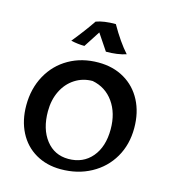

<svg xmlns="http://www.w3.org/2000/svg" viewBox="-111 -828 833 932"><g transform="rotate(15 305.5 -362.0)"><path d="M38 -244Q38 -328 74.5 -394.5Q111 -461 176 -498Q241 -535 324 -535Q398 -535 454.5 -502Q511 -469 542 -409.5Q573 -350 573 -272Q573 -189 535.5 -124.5Q498 -60 431 -23.5Q364 13 279 13Q208 13 153 -19Q98 -51 68 -109.5Q38 -168 38 -244ZM464 -237Q464 -318 425 -373Q386 -428 319 -441Q270 -441 230.5 -415.5Q191 -390 169 -345Q147 -300 147 -243Q147 -154 189.5 -99.5Q232 -45 302 -45Q376 -45 420 -97Q464 -149 464 -237ZM168 -603Q220 -667 258 -723Q295 -737 356 -737Q401 -658 445 -609Q402 -595 344 -595L289 -677L236 -595Q204 -595 168 -603Z"/></g></svg>

Font: Mirza Medium
Style: Regular
Weight: 500
Designer: Arabic design by Kourosh Beigpour, Latin design by Eduardo Tunni, engineering by Lasse Fister
Version: Version 1.0010g